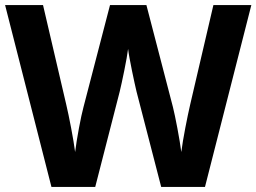

<svg xmlns="http://www.w3.org/2000/svg" viewBox="-20 -734 1007 754"><path d="M967 -714H818L727 -324C716 -277 698 -186 692 -137C686 -185 668 -279 659 -314L555 -714H412L308 -314C298 -278 281 -187 275 -137C269 -185 251 -278 240 -324L149 -714H0L182 0H354L450 -374C458 -406 479 -506 483 -542C487 -506 509 -404 516 -375L613 0H785Z"/></svg>

Font: Noto Sans Gujarati
Style: Bold
Weight: 700
Designer: Jelle Bosma - Monotype Design Team, Universal Thirst
Foundry: Monotype Imaging Inc.
Version: Version 2.106